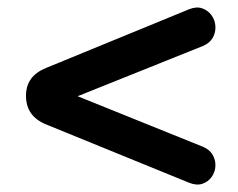

<svg xmlns="http://www.w3.org/2000/svg" viewBox="-20 -546 640 517"><path d="M489 -54 104 -211Q50 -233 50 -288Q50 -315 63.5 -333.5Q77 -352 104 -363L489 -521Q509 -529 524.5 -523.5Q540 -518 549.5 -505Q559 -492 560 -475.5Q561 -459 553 -444.5Q545 -430 526 -422L97 -250V-324L526 -151Q545 -143 553 -128.5Q561 -114 560 -98Q559 -82 549.5 -69Q540 -56 524.5 -51Q509 -46 489 -54Z"/></svg>

Font: Nunito ExtraLight ExtraBold
Style: Regular
Weight: 800
Version: Version 3.602